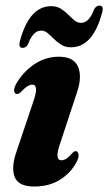

<svg xmlns="http://www.w3.org/2000/svg" viewBox="-20 -655 386 684"><path d="M199 -84Q207 -84 216 -89.5Q225 -95 238 -110Q244.5 -117 250 -116.5Q257 -116.5 259.5 -106.5Q262 -96.5 253.5 -79Q233 -39.5 194.2 -15Q155.5 9.5 102 9.5Q45.5 9.5 32.2 -24.8Q19 -59 39 -115.5L99.5 -295.5Q119.5 -353.5 95 -353.5Q87 -353.5 77.5 -347.5Q68 -341.5 52.5 -325.5Q45.5 -319.5 40.5 -320Q33 -320.5 30.8 -329.5Q28.5 -338.5 36.5 -354.5Q61.5 -398.5 101.8 -425.8Q142 -453 190 -453Q242 -453 257.8 -417.8Q273.5 -382.5 254 -325L194.5 -145Q183 -111.5 184.8 -97.8Q186.5 -84 199 -84ZM232.5 -486.5Q213 -486.5 198.5 -495.5Q184 -504.5 172.2 -516.2Q160.5 -528 149.8 -537Q139 -546 126.5 -546Q98 -546 80 -498Q73 -484.5 60.5 -484.5Q44.5 -484.5 51 -508.5Q84 -633 162.5 -633Q182.5 -633 196.8 -624Q211 -615 222.8 -603.2Q234.5 -591.5 245.2 -582.5Q256 -573.5 269 -573.5Q297.5 -573.5 315 -621.5Q322.5 -635 334.5 -635Q350.5 -635 344 -611Q311.5 -486.5 232.5 -486.5Z"/></svg>

Font: Fraunces 144pt S050
Style: Bold Italic
Weight: 700
Italic angle: -16°
Version: Version 1.000; ttfautohint (v1.8.3)